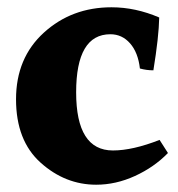

<svg xmlns="http://www.w3.org/2000/svg" viewBox="-20 -539 488 527"><path d="M244 -32Q159 -32 91.5 -92.5Q24 -153 24 -266.5Q24 -380 100.5 -449.5Q177 -519 286 -519Q352 -519 417 -491Q416 -438 401 -346Q382 -346 364 -351Q359 -395 337 -420Q315 -445 283 -445Q189 -445 189 -285.5Q189 -126 290 -126Q344 -126 418 -155L441 -119Q403 -80 350.5 -56Q298 -32 244 -32Z"/></svg>

Font: Halant
Style: Bold
Weight: 700
Designer: Hitesh Malaviya (Devanagari), Satya Rajpurohit (Latin)
Foundry: Indian Type Foundry
Version: Version 1.101;PS 1.0;hotconv 1.0.78;makeotf.lib2.5.61930; tt